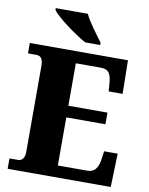

<svg xmlns="http://www.w3.org/2000/svg" viewBox="-99 -1002 832 1073"><g transform="rotate(10 317.0 -465.5)"><path d="M324 -771H409V-784C382 -822 331 -886 311 -931H129V-921C152 -886 259 -807 324 -771ZM20 0H605L611 -190H534L527 -140C520 -96 502 -67 461 -67H293V-340H515V-406H293V-647H434C478 -647 492 -626 497 -574L501 -524H580L577 -714H20V-655H66C86 -655 106 -648 106 -599V-110C106 -79 93 -59 68 -59H20Z"/></g></svg>

Font: Noto Serif Ethiopic SemiCondensed Black
Style: Regular
Weight: 900
Width: 4
Designer: Monotype Design Team
Foundry: Monotype Imaging Inc.
Version: Version 2.102